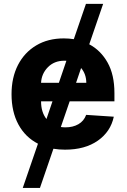

<svg xmlns="http://www.w3.org/2000/svg" viewBox="-20 -747 641 972"><path d="M502.1 -727.3 431.8 -522.7Q489.7 -492.2 524.5 -430.6Q559.3 -369 559.3 -275.6V-234H332.7L288 -104Q299.4 -102.3 311.4 -102.3Q349.4 -102.3 377.1 -118.3Q404.8 -134.2 416.2 -165.5L556.1 -156.2Q540.1 -80.3 475.1 -34.8Q410.2 10.7 308.9 10.7Q278.4 10.7 250.4 6L182.2 204.5H95.2L172.2 -19.5Q108.3 -52.2 73.3 -116.7Q38.4 -181.1 38.4 -270.2Q38.4 -354.4 71 -418Q103.7 -481.5 163.2 -517Q222.7 -552.6 302.9 -552.6Q329.2 -552.6 353.7 -548.7L415.1 -727.3ZM278.1 -327.8 316.1 -439.3Q310.7 -439.6 305.4 -439.6Q255 -439.6 222.7 -407Q190.3 -374.3 187.9 -327.8ZM245.7 -234H187.9V-233.7Q187.9 -179 215.2 -144.5ZM390.6 -402.7 365.1 -327.8H416.9Q416.5 -372.2 390.6 -402.7Z"/></svg>

Font: Inter UI
Style: Bold
Weight: 700
Designer: Rasmus Andersson
Foundry: rsms
Version: 3.2;8d6f07862